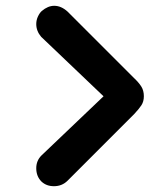

<svg xmlns="http://www.w3.org/2000/svg" viewBox="-20 -672 551 662"><path d="M442 -403 213 -632Q191 -652 167 -652Q145 -652 124 -634Q117 -628 111 -615.5Q105 -603 105 -589Q105 -565 122 -545L337 -340L123 -136Q105 -118 105 -92Q105 -64 123 -46Q140 -30 166 -30Q194 -30 213 -49L442 -278Q459 -296 467.5 -309Q476 -322 476 -340Q476 -360 467 -374Q458 -388 442 -403Z"/></svg>

Font: SN Pro Bold
Style: Bold Italic
Weight: 700
Italic angle: -9°
Designer: Tobias Whetton
Foundry: Supernotes
Version: Version 1.003